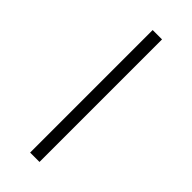

<svg xmlns="http://www.w3.org/2000/svg" viewBox="-341 -946 1232 1232"><g transform="rotate(45 275.5 -330.0)"><path d="M233 -886V226H318V-886Z"/></g></svg>

Font: Noto Sans Kannada UI ExtraCondensed Medium
Style: Regular
Weight: 500
Width: 2
Designer: Jelle Bosma - Monotype Design Team
Foundry: Monotype Imaging Inc.
Version: Version 2.005